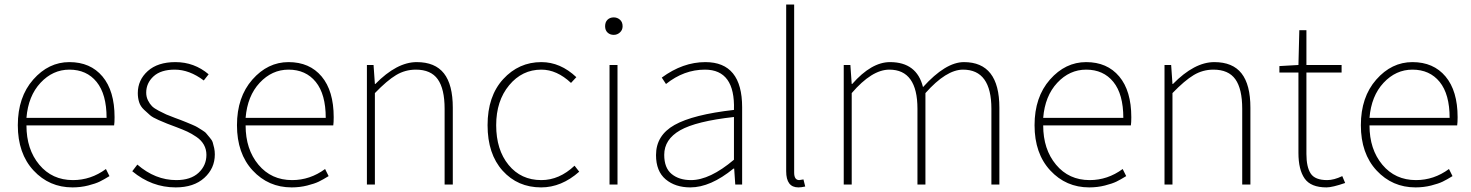

<svg xmlns="http://www.w3.org/2000/svg" viewBox="-20 -814 6491 847"><path d="M299.8 12.7Q197.3 12.7 127.9 -62Q58.6 -136.7 58.6 -261.7Q58.6 -385.7 126.5 -462.9Q194.3 -540 286.1 -540Q378.9 -540 432.1 -476.6Q485.4 -413.1 485.4 -296.9Q485.4 -273.4 483.4 -260.7H96.7Q96.7 -155.3 153.3 -87.4Q210 -19.5 301.8 -19.5Q380.9 -19.5 447.3 -68.4L462.9 -37.1Q437.5 -21.5 419.4 -12.7Q401.4 -3.9 368.7 4.4Q335.9 12.7 299.8 12.7ZM96.7 -293.9H450.2Q450.2 -398.4 406.2 -452.6Q362.3 -506.8 286.1 -506.8Q212.9 -506.8 158.7 -448.7Q104.5 -390.6 96.7 -293.9Z M754.9 12.7Q649.4 12.7 563.5 -58.6L585.9 -87.9Q665 -19.5 757.8 -19.5Q821.3 -19.5 856 -51.8Q890.6 -84 890.6 -130.9Q890.6 -155.3 879.4 -175.3Q868.2 -195.3 846.7 -210Q825.2 -224.6 806.2 -233.4Q787.1 -242.2 758.8 -252.9Q727.5 -264.6 717.3 -268.6Q707 -272.5 680.2 -284.2Q653.3 -295.9 642.1 -305.7Q630.9 -315.4 615.2 -330.1Q599.6 -344.7 593.8 -363.3Q587.9 -381.8 587.9 -403.3Q587.9 -460.9 631.8 -500.5Q675.8 -540 753.9 -540Q836.9 -540 900.4 -486.3L878.9 -459Q815.4 -506.8 751 -506.8Q689.5 -506.8 657.2 -477.1Q625 -447.3 625 -405.3Q625 -386.7 632.8 -371.1Q640.6 -355.5 650.4 -345.7Q660.2 -335.9 680.7 -325.2Q701.2 -314.5 713.4 -309.1Q725.6 -303.7 752 -293.9Q755.9 -293 776.9 -284.7Q797.9 -276.4 802.7 -274.4Q807.6 -272.5 826.2 -264.6Q844.7 -256.8 850.6 -252.9Q856.4 -249 871.1 -240.2Q885.7 -231.4 890.6 -224.6Q895.5 -217.8 905.3 -207Q915 -196.3 918.5 -185.5Q921.9 -174.8 924.8 -161.1Q927.7 -147.5 927.7 -132.8Q927.7 -71.3 881.3 -29.3Q835 12.7 754.9 12.7Z M1266.6 12.7Q1164.1 12.7 1094.7 -62Q1025.4 -136.7 1025.4 -261.7Q1025.4 -385.7 1093.3 -462.9Q1161.1 -540 1252.9 -540Q1345.7 -540 1398.9 -476.6Q1452.1 -413.1 1452.1 -296.9Q1452.1 -273.4 1450.2 -260.7H1063.5Q1063.5 -155.3 1120.1 -87.4Q1176.8 -19.5 1268.6 -19.5Q1347.7 -19.5 1414.1 -68.4L1429.7 -37.1Q1404.3 -21.5 1386.2 -12.7Q1368.2 -3.9 1335.4 4.4Q1302.7 12.7 1266.6 12.7ZM1063.5 -293.9H1417Q1417 -398.4 1373 -452.6Q1329.1 -506.8 1252.9 -506.8Q1179.7 -506.8 1125.5 -448.7Q1071.3 -390.6 1063.5 -293.9Z M1598.6 0V-527.3H1627.9L1633.8 -443.4H1635.7Q1730.5 -540 1818.4 -540Q1899.4 -540 1938.5 -490.2Q1977.5 -440.4 1977.5 -338.9V0H1941.4V-334Q1941.4 -421.9 1911.1 -464.4Q1880.9 -506.8 1814.5 -506.8Q1767.6 -506.8 1727.5 -482.9Q1687.5 -459 1633.8 -403.3V0Z M2367.2 12.7Q2263.7 12.7 2197.3 -61Q2130.9 -134.8 2130.9 -261.7Q2130.9 -389.6 2199.7 -464.8Q2268.6 -540 2368.2 -540Q2452.1 -540 2522.5 -473.6L2499 -448.2Q2436.5 -506.8 2368.2 -506.8Q2283.2 -506.8 2226.1 -438Q2168.9 -369.1 2168.9 -261.7Q2168.9 -153.3 2223.6 -86.4Q2278.3 -19.5 2368.2 -19.5Q2447.3 -19.5 2514.6 -83L2535.2 -56.6Q2457 12.7 2367.2 12.7Z M2668.9 0V-527.3H2704.1V0ZM2687.5 -660.2Q2670.9 -660.2 2660.2 -670.4Q2649.4 -680.7 2649.4 -698.2Q2649.4 -716.8 2660.2 -727.1Q2670.9 -737.3 2687.5 -737.3Q2703.1 -737.3 2714.8 -727.1Q2726.6 -716.8 2726.6 -698.2Q2726.6 -681.6 2714.8 -670.9Q2703.1 -660.2 2687.5 -660.2Z M3025.4 12.7Q2959 12.7 2916.5 -22.9Q2874 -58.6 2874 -129.9Q2874 -216.8 2955.6 -262.7Q3037.1 -308.6 3217.8 -329.1Q3223.6 -506.8 3089.8 -506.8Q2997.1 -506.8 2918 -443.4L2899.4 -471.7Q2992.2 -540 3091.8 -540Q3253.9 -540 3253.9 -340.8V0H3223.6L3218.8 -70.3H3215.8Q3114.3 12.7 3025.4 12.7ZM3028.3 -19.5Q3111.3 -19.5 3217.8 -109.4V-297.9Q3050.8 -279.3 2980.5 -239.3Q2910.2 -199.2 2910.2 -130.9Q2910.2 -73.2 2942.9 -46.4Q2975.6 -19.5 3028.3 -19.5Z M3502 12.7Q3448.2 12.7 3448.2 -58.6V-793.9H3483.4V-52.7Q3483.4 -19.5 3505.9 -19.5Q3508.8 -19.5 3524.4 -22.5L3532.2 8.8Q3514.6 12.7 3502 12.7Z M3702.1 0V-527.3H3731.4L3737.3 -443.4H3739.3Q3824.2 -540 3906.2 -540Q4024.4 -540 4051.8 -429.7Q4151.4 -540 4232.4 -540Q4388.7 -540 4388.7 -338.9V0H4353.5V-334Q4353.5 -506.8 4228.5 -506.8Q4154.3 -506.8 4062.5 -403.3V0H4027.3V-334Q4027.3 -506.8 3903.3 -506.8Q3826.2 -506.8 3737.3 -403.3V0Z M4785.2 12.7Q4682.6 12.7 4613.3 -62Q4543.9 -136.7 4543.9 -261.7Q4543.9 -385.7 4611.8 -462.9Q4679.7 -540 4771.5 -540Q4864.3 -540 4917.5 -476.6Q4970.7 -413.1 4970.7 -296.9Q4970.7 -273.4 4968.8 -260.7H4582Q4582 -155.3 4638.7 -87.4Q4695.3 -19.5 4787.1 -19.5Q4866.2 -19.5 4932.6 -68.4L4948.2 -37.1Q4922.9 -21.5 4904.8 -12.7Q4886.7 -3.9 4854 4.4Q4821.3 12.7 4785.2 12.7ZM4582 -293.9H4935.5Q4935.5 -398.4 4891.6 -452.6Q4847.7 -506.8 4771.5 -506.8Q4698.2 -506.8 4644 -448.7Q4589.8 -390.6 4582 -293.9Z M5117.2 0V-527.3H5146.5L5152.3 -443.4H5154.3Q5249 -540 5336.9 -540Q5418 -540 5457 -490.2Q5496.1 -440.4 5496.1 -338.9V0H5460V-334Q5460 -421.9 5429.7 -464.4Q5399.4 -506.8 5333 -506.8Q5286.1 -506.8 5246.1 -482.9Q5206.1 -459 5152.3 -403.3V0Z M5832 12.7Q5762.7 12.7 5735.4 -26.4Q5708 -65.4 5708 -139.6V-494.1H5624V-522.5L5708 -527.3L5711.9 -680.7H5743.2V-527.3H5898.4V-494.1H5743.2V-134.8Q5743.2 -77.1 5762.2 -48.3Q5781.2 -19.5 5835 -19.5Q5864.3 -19.5 5901.4 -37.1L5914.1 -6.8Q5857.4 12.7 5832 12.7Z M6224.6 12.7Q6122.1 12.7 6052.7 -62Q5983.4 -136.7 5983.4 -261.7Q5983.4 -385.7 6051.3 -462.9Q6119.1 -540 6210.9 -540Q6303.7 -540 6356.9 -476.6Q6410.2 -413.1 6410.2 -296.9Q6410.2 -273.4 6408.2 -260.7H6021.5Q6021.5 -155.3 6078.1 -87.4Q6134.8 -19.5 6226.6 -19.5Q6305.7 -19.5 6372.1 -68.4L6387.7 -37.1Q6362.3 -21.5 6344.2 -12.7Q6326.2 -3.9 6293.5 4.4Q6260.7 12.7 6224.6 12.7ZM6021.5 -293.9H6375Q6375 -398.4 6331.1 -452.6Q6287.1 -506.8 6210.9 -506.8Q6137.7 -506.8 6083.5 -448.7Q6029.3 -390.6 6021.5 -293.9Z"/></svg>

Font: Bpmf Zihi Sans ExtraLight
Style: ExtraLight
Weight: 250
Foundry: But Ko
Version: Version 1.320